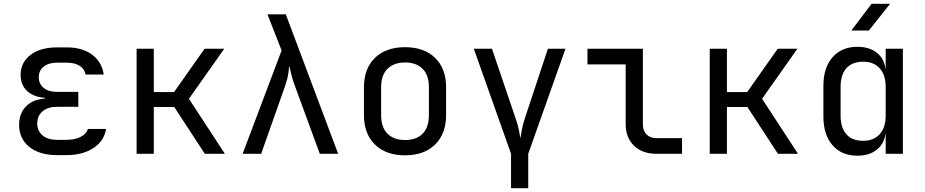

<svg xmlns="http://www.w3.org/2000/svg" viewBox="-20 -805 4840 1005"><path d="M326 7H279Q187 7 133.5 -36Q80 -79 80 -152Q80 -211 116 -248Q152 -285 215 -289V-293Q156 -297 122 -328.5Q88 -360 88 -413Q88 -478 139.5 -517.5Q191 -557 279 -557H329Q411 -557 462 -519Q513 -481 523 -415H428Q423 -444 397 -460.5Q371 -477 329 -477H279Q235 -477 209 -456.5Q183 -436 183 -401Q183 -366 208.5 -345Q234 -324 277 -324H390V-246H279Q231 -246 203 -222.5Q175 -199 175 -159Q175 -119 203 -96Q231 -73 279 -73H326Q373 -73 403 -89Q433 -105 440 -130H535Q525 -67 469 -30Q413 7 326 7Z M695 0V-550H785V-323H891L1051 -550H1154L969 -288L1157 0H1052L892 -245H785V0Z M1250 0 1454 -541 1380 -730H1476L1750 0H1654L1523 -357Q1510 -392 1504 -419Q1498 -446 1493 -461Q1493 -446 1489 -419Q1485 -392 1473 -357L1347 0Z M2100 8Q2000 8 1942.5 -48.5Q1885 -105 1885 -202V-348Q1885 -446 1942.5 -502Q2000 -558 2100 -558Q2200 -558 2257.5 -502Q2315 -446 2315 -349V-202Q2315 -105 2257.5 -48.5Q2200 8 2100 8ZM2100 -72Q2159 -72 2192 -105Q2225 -138 2225 -202V-348Q2225 -412 2192 -445Q2159 -478 2100 -478Q2042 -478 2008.5 -445Q1975 -412 1975 -348V-202Q1975 -138 2008.5 -105Q2042 -72 2100 -72Z M2655 180V0L2460 -550H2555L2679 -185Q2691 -151 2696 -124.5Q2701 -98 2704 -81Q2707 -98 2711.5 -124.5Q2716 -151 2727 -185L2848 -550H2940L2745 0V180Z M3415 0Q3342 0 3298.5 -42.5Q3255 -85 3255 -155V-468H3055V-550H3345V-155Q3345 -121 3364 -101.5Q3383 -82 3415 -82H3550V0Z M3695 0V-550H3785V-323H3891L4051 -550H4154L3969 -288L4157 0H4052L3892 -245H3785V0Z M4436 -645 4542 -785H4639L4528 -645ZM4468 10Q4385 10 4337.5 -45Q4290 -100 4290 -195V-356Q4290 -451 4338 -505.5Q4386 -560 4468 -560Q4530 -560 4569 -529.5Q4608 -499 4615 -445H4616V-550H4706V0H4616V-105H4615Q4608 -52 4569 -21Q4530 10 4468 10ZM4498 -68Q4554 -68 4585 -103Q4616 -138 4616 -200V-350Q4616 -412 4585 -447Q4554 -482 4498 -482Q4441 -482 4410.5 -448Q4380 -414 4380 -350V-200Q4380 -136 4410.5 -102Q4441 -68 4498 -68Z"/></svg>

Font: JetBrainsMono NF
Style: Regular
Weight: 400
Designer: Philipp Nurullin, Konstantin Bulenkov
Foundry: JetBrains
Version: Version 2.251; ttfautohint (v1.8.3);Nerd Fonts 2.2.2